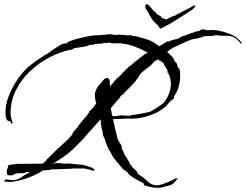

<svg xmlns="http://www.w3.org/2000/svg" viewBox="-26 -797 1164 909"><path d="M758 85Q750 89 740.5 90.5Q731 92 721 92Q703 92 688 88.5Q673 85 665 83Q653 80 654.5 75Q656 70 645 66Q642 64 638 63Q634 62 632 59L622 54Q618 52 607.5 45.5Q597 39 588 31.5Q579 24 579 20L577 18L555 3Q554 -1 550.5 -4Q547 -7 544 -11L522 -37Q519 -40 512.5 -49.5Q506 -59 501 -69Q496 -79 495 -81Q489 -87 487 -93.5Q485 -100 482 -105Q478 -113 475.5 -121Q473 -129 471 -136L462 -156L459 -179Q455 -183 453.5 -198Q452 -213 450 -232Q449 -231 448 -230Q447 -229 447 -229Q446 -228 436.5 -217Q427 -206 414.5 -192Q402 -178 392 -167.5Q382 -157 382 -156Q378 -150 368 -139.5Q358 -129 353 -124Q335 -105 315.5 -87Q296 -69 274 -54L226 -22H232Q232 -25 243 -25Q256 -25 272.5 -23Q289 -21 290 -23H297Q308 -23 325.5 -20.5Q343 -18 354 -18Q365 -18 381.5 -12.5Q398 -7 404 -5Q411 -3 416.5 1.5Q422 6 422 8Q422 11 417 11Q411 11 402 7Q396 5 380.5 2Q365 -1 358 1Q357 2 350 0.5Q343 -1 342 1Q337 1 329 0.5Q321 0 321 0L315 2Q315 2 305 2Q295 2 281 3L225 5Q224 5 220 3L219 4Q216 7 211 7L177 10L160 21Q159 21 150.5 25.5Q142 30 133.5 34Q125 38 124 38L113 42V43Q110 45 106 45.5Q102 46 98 48Q87 52 76 55Q65 58 54 60L23 65Q20 63 7 63.5Q-6 64 -6 60Q-6 57 3 52Q11 53 18.5 54.5Q26 56 33 56Q55 56 74.5 42.5Q94 29 114 19L116 18Q113 18 110 17.5Q107 17 104 17Q99 17 94 20Q92 22 87 22.5Q82 23 75 23Q66 23 57 23.5Q48 24 46 26L45 27H44Q44 26 43 26Q42 26 39 29.5Q36 33 34 33H15Q9 31 8 30Q7 25 6.5 20Q6 15 6 10L16 -19Q17 -18 17.5 -17Q18 -16 19 -16Q21 -16 29 -17.5Q37 -19 45.5 -20Q54 -21 55 -21Q78 -21 98.5 -21.5Q119 -22 142 -22H175Q186 -31 186 -30Q197 -44 202 -48.5Q207 -53 220 -66Q243 -90 270 -113.5Q297 -137 318 -162Q315 -165 321.5 -173Q328 -181 335.5 -188.5Q343 -196 342 -196L347 -204Q349 -207 358 -218Q367 -229 375.5 -239Q384 -249 384 -248Q386 -253 391.5 -259Q397 -265 396 -269Q404 -274 414 -287Q424 -300 430 -308Q423 -327 423 -347Q423 -351 423.5 -354.5Q424 -358 425 -362Q429 -373 433 -380Q437 -387 444 -395Q452 -403 461.5 -415.5Q471 -428 480 -428Q487 -428 493 -419L495 -388Q506 -400 515.5 -412.5Q525 -425 539 -435Q542 -438 551 -447.5Q560 -457 568.5 -466Q577 -475 579 -475Q581 -480 589 -485Q597 -490 601 -494Q609 -502 626 -514.5Q643 -527 651 -534Q654 -537 660 -540.5Q666 -544 673 -548Q645 -564 614 -575.5Q583 -587 559 -590Q546 -592 533.5 -592Q521 -592 509 -592Q504 -592 498.5 -593.5Q493 -595 487 -596Q485 -593 478 -593Q474 -593 471 -593.5Q468 -594 464 -595L462 -591H459Q456 -591 446 -590.5Q436 -590 427 -589Q418 -588 417 -585Q412 -585 407 -584.5Q402 -584 397 -585Q392 -579 373 -576Q354 -573 336 -570.5Q318 -568 317 -563Q264 -554 212 -527.5Q160 -501 117.5 -461Q75 -421 49.5 -370Q24 -319 24 -261Q24 -248 28.5 -234Q33 -220 33 -213Q33 -211 31 -211Q26 -213 24 -219Q22 -225 17 -225L14 -223Q4 -229 2 -241.5Q0 -254 0 -264Q0 -301 14 -338.5Q28 -376 50 -410.5Q72 -445 97 -470Q108 -481 121 -490.5Q134 -500 146 -510Q148 -511 156.5 -516.5Q165 -522 173.5 -527.5Q182 -533 182 -534Q193 -538 212.5 -552.5Q232 -567 253 -580Q274 -593 287 -591L289 -592Q293 -598 312.5 -605Q332 -612 357.5 -618Q383 -624 405.5 -627.5Q428 -631 437 -630L485 -634Q486 -635 492 -635Q499 -635 508 -633.5Q517 -632 521 -631Q524 -632 527 -632.5Q530 -633 534 -633Q539 -633 543.5 -632.5Q548 -632 552 -631Q554 -632 558 -632Q564 -632 571 -630.5Q578 -629 582 -628Q584 -631 588 -631Q593 -631 597.5 -628.5Q602 -626 612 -626Q618 -626 623.5 -624Q629 -622 635 -621Q667 -612 680 -607Q693 -602 702 -596Q711 -590 727 -578L735 -583Q736 -582 744 -587.5Q752 -593 760.5 -598Q769 -603 773 -600L783 -605Q788 -607 798 -609.5Q808 -612 813 -612L834 -624Q839 -626 844.5 -627.5Q850 -629 855 -631Q863 -634 870.5 -637Q878 -640 887 -642Q893 -644 899.5 -647Q906 -650 914 -649Q927 -658 934 -658Q939 -658 945 -656Q951 -654 961 -654H965Q966 -655 974 -655Q985 -655 999 -653.5Q1013 -652 1017 -650L1027 -647V-648Q1030 -648 1033 -646.5Q1036 -645 1039 -644Q1050 -641 1058.5 -638Q1067 -635 1076 -630L1092 -621Q1096 -617 1106.5 -607.5Q1117 -598 1118 -593L1114 -589L1110 -596Q1104 -601 1099 -607Q1094 -613 1087 -617Q1071 -627 1052.5 -627Q1034 -627 1016 -628L997 -631L977 -626L974 -628Q971 -626 959.5 -626.5Q948 -627 949 -624Q948 -625 946.5 -625.5Q945 -626 945 -627Q924 -618 912.5 -616Q901 -614 889.5 -612Q878 -610 856 -600Q835 -590 821 -584Q807 -578 794.5 -571.5Q782 -565 765 -551Q768 -549 771.5 -546Q775 -543 778 -539Q783 -535 788 -529.5Q793 -524 797 -518Q798 -517 798.5 -514Q799 -511 800 -509Q802 -505 805.5 -502.5Q809 -500 811 -496Q813 -492 813.5 -487.5Q814 -483 816 -478Q816 -477 819 -475.5Q822 -474 823 -472Q825 -465 826 -455.5Q827 -446 827 -437Q827 -414 821 -390Q815 -366 801 -346Q797 -341 798 -337Q799 -333 794 -328Q791 -325 786.5 -322.5Q782 -320 780 -317L757 -291L725 -269Q709 -259 672 -247Q635 -235 593 -235Q592 -236 585 -236Q576 -236 562 -235Q548 -234 535 -234Q529 -234 522.5 -233.5Q516 -233 509 -233Q514 -209 519.5 -185.5Q525 -162 531 -139Q534 -129 544 -116Q554 -103 550 -92Q557 -86 558.5 -79Q560 -72 564 -65Q571 -52 580 -39.5Q589 -27 593 -13Q595 -15 598 -12Q597 -12 597 -11.5Q597 -11 597 -11Q597 -8 605.5 -1.5Q614 5 613 8L618 9L627 26L644 38Q659 48 673 62Q687 76 709 80Q721 82 740 76Q759 70 777 61.5Q795 53 806 48Q817 43 814 48Q806 61 795 71Q784 81 758 85ZM505 -248Q508 -248 511.5 -247.5Q515 -247 517 -247Q528 -247 537 -250Q540 -251 543 -251Q546 -251 549 -251Q558 -251 566.5 -250Q575 -249 582 -249Q589 -249 593 -251Q611 -254 635.5 -258Q660 -262 685 -268Q699 -276 715 -286Q731 -296 749 -310Q783 -354 783 -399Q783 -411 780.5 -423Q778 -435 773 -446Q772 -448 770 -450Q768 -452 767 -454Q766 -456 767 -459.5Q768 -463 767 -464Q764 -468 759.5 -476Q755 -484 752 -488Q751 -490 750 -493.5Q749 -497 747 -499Q744 -502 741 -504Q738 -506 736 -507Q734 -509 731.5 -509.5Q729 -510 727 -511L721 -516L705 -506Q689 -487 672.5 -475.5Q656 -464 639 -448L627 -428Q620 -421 619.5 -418.5Q619 -416 612 -408Q603 -398 587 -382Q571 -366 563 -358L558 -351Q557 -349 552 -347Q547 -345 545 -342L542 -335L527 -319L499 -285V-283ZM736 -662 730 -663 727 -670H726L722 -677Q706 -689 695 -704.5Q684 -720 675 -739Q671 -745 667.5 -750.5Q664 -756 662 -763Q662 -772 663.5 -774Q665 -776 665 -776Q666 -776 666 -776.5Q666 -777 668 -777Q670 -776 672.5 -776Q675 -776 677 -774Q680 -773 682 -768Q684 -763 688 -762Q688 -762 688.5 -762Q689 -762 688 -761Q691 -758 697 -750.5Q703 -743 707 -743Q707 -743 706.5 -742Q706 -741 707 -741V-740Q712 -740 713.5 -735.5Q715 -731 719 -729Q722 -726 725.5 -725Q729 -724 733 -722Q735 -721 736 -718Q737 -715 740 -713L746 -710Q748 -710 748 -709L762 -705Q767 -708 773 -711Q779 -714 781 -715Q788 -719 793 -720Q798 -721 803 -723Q810 -727 814.5 -730.5Q819 -734 826 -734Q828 -734 828 -739Q832 -738 845 -745.5Q858 -753 862 -755Q862 -756 863 -756Q868 -756 875.5 -761.5Q883 -767 887 -769Q890 -770 892.5 -770Q895 -770 896 -771Q897 -772 899 -772V-771Q899 -770 897.5 -766.5Q896 -763 890 -757Q883 -750 874 -744.5Q865 -739 856 -733Q830 -716 804.5 -700Q779 -684 752 -670Q748 -669 744.5 -666.5Q741 -664 736 -662Z"/></svg>

Font: Cherish
Style: Regular
Weight: 400
Designer: Robert E. Leuschke
Foundry: Robert E. Leuschke
Version: Version 1.005